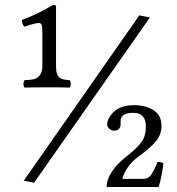

<svg xmlns="http://www.w3.org/2000/svg" viewBox="-20 -662 700 761"><path d="M532.2 -601.1 574.2 -592.8 115.2 62 74.2 54.2ZM431.2 -144Q422.4 -144 413.6 -151.6Q404.8 -159.2 404.8 -168Q404.8 -193.8 431.9 -219.5Q459 -245.1 512.2 -245.1Q556.2 -245.1 588.1 -225.6Q620.1 -206.1 620.1 -162.1Q620.1 -129.9 598.6 -103Q577.1 -76.2 530.8 -43Q480 -5.9 464.8 46.9H547.9Q559.1 46.9 568.1 41.5Q577.1 36.1 584 22.9Q590.8 9.8 594.5 2.9Q598.1 -3.9 604 -20Q620.1 -20 627.9 -15.1Q621.1 40 608.9 79.1H402.8Q402.8 18.1 488.8 -47.9Q526.9 -78.6 542.5 -101.3Q558.1 -124 558.1 -161.1Q558.1 -215.3 507.8 -214.8Q468.8 -214.8 460 -193.8Q458 -189 458 -179Q458 -168.9 458 -165Q454.1 -144 431.2 -144ZM133.8 -570.8Q118.7 -570.8 77.1 -556.2Q67.4 -564 66.9 -583Q129.9 -606 184.1 -639.2Q195.3 -645 202.1 -639.2V-399.9Q202.1 -380.9 205.6 -369.9Q209 -358.9 217.5 -353.5Q226.1 -348.1 234.1 -346.7Q242.2 -345.2 256.8 -344.2Q264.6 -329.1 256.8 -314.9Q227.1 -315.9 172.9 -315.9Q106.9 -315.9 77.1 -314.9Q68.4 -329.1 77.1 -344.2Q102.1 -345.2 114.5 -348.1Q127 -351.1 137.5 -363.5Q147.9 -376 147.9 -399.9V-529.8Q147.9 -554.7 145.3 -562.7Q142.6 -570.8 133.8 -570.8Z"/></svg>

Font: Linux Libertine O
Style: Regular
Weight: 400
Designer: Philipp H. Poll
Foundry: Philipp H. Poll
Version: Version 5.3.0